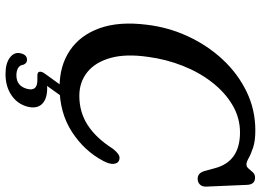

<svg xmlns="http://www.w3.org/2000/svg" viewBox="-148 -606 969 714"><g transform="rotate(90 337.0 -249.5)"><path d="M578.5 -206.5Q588 -202.5 589.8 -187.5Q591.5 -172.5 579.5 -149.5Q542.5 -78.5 471.2 -32.2Q400 14 304.5 14Q225 14 168 -24.5Q111 -63 85.2 -135.5Q59.5 -208 72.5 -310.5Q82 -391 115.8 -463.8Q149.5 -536.5 202.2 -593Q255 -649.5 322 -681.8Q389 -714 465 -714Q504.5 -714 529.2 -705.8Q554 -697.5 568.5 -689.2Q583 -681 592 -681Q601 -681 607.5 -689Q614 -697 621.5 -705Q629 -713 641 -713Q667 -713 668 -682.5L674.5 -530Q674.5 -515.5 666.2 -507.5Q658 -499.5 645.5 -499.5Q623 -499.5 616 -527L606 -563.5Q581.5 -657 473 -657Q419 -657 372 -629.5Q325 -602 287.5 -554.2Q250 -506.5 225.5 -444.8Q201 -383 192 -315Q180 -232.5 196 -175.5Q212 -118.5 249 -89Q286 -59.5 337 -59.5Q397.5 -59.5 445.5 -90.5Q493.5 -121.5 532.5 -182.5Q545.5 -199.5 556.2 -205.8Q567 -212 578.5 -206.5ZM310 -8.5H349.5L300 60.5Q304 60 308 60Q349 60 367.5 79.5Q386 99 377 134Q367 171 334.5 193Q302 215 255.5 215Q215.5 215 194 198.2Q172.5 181.5 179 157.5Q184.5 135 203 135Q215.5 135 221 148Q223 162.5 234 168.5Q245 174.5 260.5 174.5Q300.5 174.5 311 134.5Q321 96.5 278.5 96.5H261Q248.5 96.5 247.2 88.2Q246 80 254.5 68.5Z"/></g></svg>

Font: Fraunces 72pt SuperSoft
Style: Italic
Weight: 400
Italic angle: -16°
Version: Version 1.000;[b76b70a41]